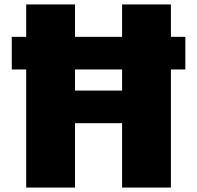

<svg xmlns="http://www.w3.org/2000/svg" viewBox="-20 -845 888 865"><path d="M98 0V-825H318V-437H530V-825H750V0H530V-290H318V0ZM33 -532V-679H815V-532Z"/></svg>

Font: Spartan Thin Black
Style: Regular
Weight: 900
Version: Version 1.004